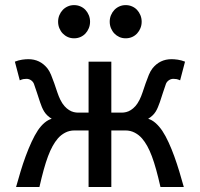

<svg xmlns="http://www.w3.org/2000/svg" viewBox="-20 -743 794 763"><path d="M422.4 -295.4H463.9Q472.2 -295.4 481.4 -297.6Q490.7 -299.8 500 -305.7Q509.3 -311.5 518.1 -321.3Q526.9 -331.1 534.7 -346.7Q541 -359.4 546.9 -377Q552.7 -394.5 558.8 -412.1Q564.9 -429.7 571.5 -445.6Q578.1 -461.4 585.9 -471.2Q615.2 -507.8 661.6 -507.8Q672.4 -507.8 686.3 -505.9Q700.2 -503.9 715.3 -498L695.8 -423.8Q687 -427.7 681.4 -428.7Q675.8 -429.7 668.9 -429.7Q659.2 -429.7 651.1 -424.1Q643.1 -418.5 639.6 -410.2Q633.8 -394.5 627.9 -375.7Q622.1 -356.9 615.2 -336.9Q611.3 -326.7 607.7 -317.4Q604 -308.1 598.9 -299.8Q593.8 -291.5 586.4 -284.4Q579.1 -277.3 568.8 -271Q584 -266.6 598.1 -254.2Q612.3 -241.7 625 -223.1Q638.2 -203.1 650.1 -177Q662.1 -150.9 672.6 -121.8Q683.1 -92.8 692.6 -61.5Q702.1 -30.3 710.4 0H617.7Q608.9 -38.6 600.6 -68.6Q592.3 -98.6 583.5 -122.1Q574.7 -145.5 565.2 -162.6Q555.7 -179.7 544.4 -192.9Q532.2 -207 515.4 -215.8Q498.5 -224.6 478.5 -224.6H422.4V0H332V-224.6H275.9Q255.9 -224.6 239 -215.8Q222.2 -207 210 -192.9Q198.7 -179.7 189.2 -162.6Q179.7 -145.5 170.9 -122.1Q162.1 -98.6 153.8 -68.6Q145.5 -38.6 136.7 0H43.9Q52.2 -30.3 61.8 -61.8Q71.3 -93.3 82.3 -123Q93.3 -152.8 105.5 -179.2Q117.7 -205.6 130.9 -225.6Q143.6 -244.1 157.5 -255.6Q171.4 -267.1 185.5 -271Q175.3 -277.3 168 -284.4Q160.6 -291.5 155.5 -299.8Q150.4 -308.1 146.5 -317.4Q142.6 -326.7 139.2 -336.9Q132.3 -356.9 126.5 -375.7Q120.6 -394.5 114.7 -410.2Q111.3 -418.5 103.3 -424.1Q95.2 -429.7 85.4 -429.7Q78.6 -429.7 73 -428.7Q67.4 -427.7 58.6 -423.8L39.1 -498Q54.2 -503.9 68.1 -505.9Q82 -507.8 92.8 -507.8Q139.2 -507.8 168.5 -471.2Q176.3 -461.4 182.9 -445.6Q189.5 -429.7 195.6 -412.1Q201.7 -394.5 207.5 -377Q213.4 -359.4 219.7 -346.7Q227.5 -331.1 236.3 -321.3Q245.1 -311.5 254.4 -305.7Q263.7 -299.8 272.9 -297.6Q282.2 -295.4 290.5 -295.4H332V-498H422.4ZM210.9 -656.7Q210.9 -670.4 215.8 -682.4Q220.7 -694.3 229.2 -703.4Q237.8 -712.4 249.3 -717.5Q260.7 -722.7 274.4 -722.7Q288.1 -722.7 299.8 -717.5Q311.5 -712.4 319.8 -703.4Q328.1 -694.3 333 -682.4Q337.9 -670.4 337.9 -656.7Q337.9 -643.1 333 -631.1Q328.1 -619.1 319.8 -610.1Q311.5 -601.1 299.8 -595.9Q288.1 -590.8 274.4 -590.8Q260.7 -590.8 249.3 -595.9Q237.8 -601.1 229.2 -610.1Q220.7 -619.1 215.8 -631.1Q210.9 -643.1 210.9 -656.7ZM416 -656.7Q416 -670.4 420.9 -682.4Q425.8 -694.3 434.3 -703.4Q442.9 -712.4 454.3 -717.5Q465.8 -722.7 479.5 -722.7Q493.2 -722.7 504.9 -717.5Q516.6 -712.4 524.9 -703.4Q533.2 -694.3 538.1 -682.4Q543 -670.4 543 -656.7Q543 -643.1 538.1 -631.1Q533.2 -619.1 524.9 -610.1Q516.6 -601.1 504.9 -595.9Q493.2 -590.8 479.5 -590.8Q465.8 -590.8 454.3 -595.9Q442.9 -601.1 434.3 -610.1Q425.8 -619.1 420.9 -631.1Q416 -643.1 416 -656.7Z"/></svg>

Font: Andika CyrE
Style: Regular
Weight: 400
Designer: Victor Gaultney, Annie Olsen, Julie Remington, Don Collingsworth, Eric Hays, Becca Hirsbrunner
Foundry: SIL International
Version: Version 5.000